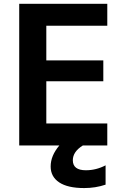

<svg xmlns="http://www.w3.org/2000/svg" viewBox="-20 -750 642 990"><path d="M414.1 219.7Q329.1 219.7 285.2 190.4Q241.2 161.1 241.2 108.4Q241.2 52.7 286.1 0H79.1V-730.5H533.2V-617.2H218.8V-438.5H512.7V-331.1H218.8V-113.3H533.2V0H407.2Q355.5 32.2 355.5 76.2Q355.5 127.9 422.9 127.9Q475.6 127.9 524.4 102.5V202.1Q472.7 219.7 414.1 219.7Z"/></svg>

Font: Mgen+ 1c bold
Style: Bold
Weight: 700
Designer: [Source Han Sans]
Ryoko NISHIZUKA  (kana & ideographs); Paul D. Hunt (Latin, Greek & Cyrillic); Wenlong ZHANG  (bopomofo
Version: Version 1.059.20150602